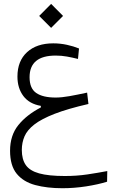

<svg xmlns="http://www.w3.org/2000/svg" viewBox="-20 -683 626 1005"><path d="M306.6 302.2Q226.1 302.2 164.3 285.6Q102.5 269 67.6 226.6Q32.7 184.1 32.7 106Q32.7 25.9 75.7 -27.8Q118.7 -81.5 193.8 -120.6V-128.9Q133.3 -139.2 102.3 -180.4Q71.3 -221.7 71.3 -282.2Q71.3 -363.8 121.6 -409.9Q171.9 -456.1 258.8 -456.1Q294.9 -456.1 330.1 -448.5Q365.2 -440.9 393.6 -429.2L388.2 -374.5Q358.9 -381.8 330.3 -387Q301.8 -392.1 271.5 -392.1Q134.8 -392.1 134.8 -278.8Q134.8 -220.2 169.7 -196.3Q204.6 -172.4 271 -172.4Q302.7 -172.4 343.5 -179.7Q384.3 -187 436 -198.2L442.9 -138.7Q334.5 -113.8 265.9 -87.2Q197.3 -60.5 159.9 -31.5Q122.6 -2.4 108.4 30.5Q94.2 63.5 94.2 102.1Q94.2 150.9 115 180.9Q135.7 210.9 185.1 224.6Q234.4 238.3 319.8 238.3Q381.8 238.3 437.3 230Q492.7 221.7 541.5 212.4L540.5 268.1Q493.7 282.7 431.2 292.5Q368.7 302.2 306.6 302.2ZM247.6 -537.1 185.1 -599.6 247.6 -662.6 310.1 -599.6Z"/></svg>

Font: Cascadia Code NF Light
Style: Regular
Weight: 300
Monospace: yes
Designer: Aaron Bell
Foundry: Saja Typeworks
Version: Version 2404.023; ttfautohint (v1.8.4)